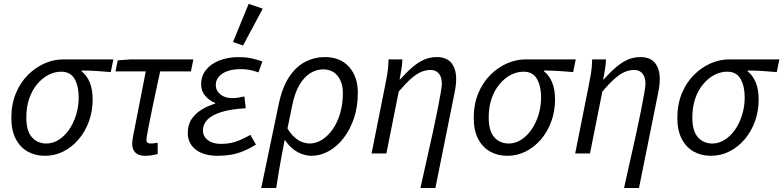

<svg xmlns="http://www.w3.org/2000/svg" viewBox="-20 -793 4047 992"><path d="M211.9 12Q161.9 12 122.8 -10.1Q83.7 -32.2 61.2 -75.7Q38.6 -119.2 38.6 -183.2Q38.6 -254.4 61.9 -310.6Q85.2 -366.8 124.2 -405.8Q163.3 -444.8 210.5 -465.5Q257.7 -486.1 305.9 -486.1H565.7L552.3 -420.6Q513.1 -424.3 476.7 -426.3Q440.2 -428.4 401.6 -428.8V-424.8Q429.1 -403.1 443.9 -366.8Q458.7 -330.6 458.7 -279.1Q458.7 -218.5 439.4 -165.6Q420.1 -112.7 386 -72.8Q352 -32.8 307.5 -10.4Q262.9 12 211.9 12ZM219.8 -51.5Q252.7 -51.5 282.6 -70.2Q312.6 -88.8 335.9 -121.7Q359.2 -154.7 372.9 -198.2Q386.6 -241.8 386.6 -290.6Q386.6 -346.9 365.6 -384.7Q344.7 -422.6 295.8 -422.6Q261.4 -422.6 229.1 -405.5Q196.9 -388.3 171.2 -357.3Q145.5 -326.2 130.7 -282.9Q116 -239.7 116 -186.4Q116 -116.4 144.7 -84Q173.5 -51.5 219.8 -51.5Z M728.8 12Q696.3 12 679.6 -4.5Q662.8 -21.1 662.8 -51.2Q662.8 -59.9 664.5 -70.2Q666.2 -80.5 668.3 -92.7L733.1 -424H576.8L588.2 -481.4L655.2 -486.1H979L966.4 -424H807.4Q786.4 -328.4 770.5 -251.8Q754.5 -175.1 745.5 -127.3Q736.5 -79.6 736.5 -70Q736.5 -60 742.3 -55.8Q748.1 -51.5 756.8 -51.5Q766.1 -51.5 773.6 -52.4Q781 -53.3 794.5 -55.5L794.8 3.1Q780.1 6.4 764.9 9.2Q749.8 12 728.8 12Z M1102.8 12Q1057 12 1022.3 -2.3Q987.6 -16.6 968.9 -43.1Q950.1 -69.7 950.1 -105.4Q950.1 -148.7 970.6 -178.6Q991.2 -208.6 1023.7 -227.8Q1056.1 -247 1091.3 -257.4V-261.4Q1062.6 -272.4 1040.9 -297.2Q1019.2 -322 1019.2 -356Q1019.2 -401.3 1045.1 -432.8Q1070.9 -464.4 1115.1 -481.2Q1159.3 -498 1213.3 -498Q1249 -498 1276.7 -492.2Q1304.3 -486.4 1335.7 -475.4L1315.3 -419Q1288 -428.8 1267.5 -432.3Q1247 -435.8 1221.7 -435.8Q1185.6 -435.8 1156.8 -426.1Q1128.1 -416.5 1111.5 -397.8Q1095 -379.1 1095 -353.4Q1095 -324.4 1118.7 -305.2Q1142.4 -286.1 1177.4 -286.1Q1194.3 -286.1 1209 -288.2Q1223.7 -290.3 1242.7 -294.7L1249.7 -233.6Q1172.2 -229.4 1123.3 -214Q1074.3 -198.6 1051.4 -174.4Q1028.4 -150.1 1028.4 -119.9Q1028.4 -88.5 1053.7 -69.1Q1079 -49.6 1121.4 -49.6Q1148.9 -49.6 1171.8 -54.1Q1194.7 -58.6 1219.2 -69Q1243.7 -79.3 1273.8 -96.1L1302.3 -46Q1266.2 -23.6 1234.8 -11.1Q1203.3 1.4 1171.7 6.7Q1140 12 1102.8 12ZM1235.6 -557.8 1183.9 -575.9 1264.8 -773.3 1337.5 -748.1Z M1329.7 178.5 1420 -254.4Q1438.1 -341.7 1474 -395.6Q1509.8 -449.4 1557.4 -473.8Q1605.1 -498.1 1658.2 -498.1Q1738.5 -498.1 1783.7 -447.2Q1828.8 -396.4 1828.8 -314.1Q1828.8 -241.8 1808.7 -182Q1788.6 -122.1 1754.4 -78.5Q1720.1 -34.8 1677.3 -11.4Q1634.5 12 1589.3 12Q1553.6 12 1517.4 -7.4Q1481.1 -26.7 1450.9 -70.7Q1442 -24.2 1434.6 15.3Q1427.2 54.8 1420.5 93.8Q1413.8 132.8 1407 178.5ZM1578.8 -51.5Q1612.8 -51.5 1643.6 -70.8Q1674.3 -90.1 1698.9 -124.9Q1723.4 -159.8 1737.4 -207.8Q1751.5 -255.7 1751.5 -312.1Q1751.5 -366.6 1724.6 -400.6Q1697.6 -434.6 1649.2 -434.6Q1616.3 -434.6 1584.7 -416Q1553.1 -397.3 1528.2 -356.3Q1503.3 -315.3 1489.9 -248.9L1465.3 -129Q1484.8 -97.8 1505 -81Q1525.1 -64.2 1544.4 -57.9Q1563.7 -51.5 1578.8 -51.5Z M2152.2 178.5Q2168.8 103.2 2185.1 31Q2201.4 -41.2 2215.6 -105.9Q2229.8 -170.6 2240.2 -223.3Q2250.6 -275.9 2256.7 -311.5Q2262.9 -347.1 2262.9 -360.9Q2262.9 -394.4 2247.5 -413Q2232 -431.6 2204.9 -431.6Q2180.4 -431.6 2156.6 -421.6Q2132.7 -411.6 2104.7 -387.3Q2076.7 -363 2040.1 -320.1L1976.3 0H1899.8L1970.3 -353.6Q1976.3 -383 1981.4 -413.6Q1986.5 -444.3 1987.5 -486.1H2059Q2058 -459 2053.3 -431.5Q2048.5 -403.9 2044.6 -382.4H2047Q2082.1 -421.4 2112.2 -446.9Q2142.3 -472.4 2172.3 -485.2Q2202.3 -498.1 2237.1 -498.1Q2287.4 -498.1 2312.1 -467.8Q2336.8 -437.5 2336.8 -384.9Q2336.8 -368.2 2334.6 -349.6Q2332.4 -331 2327.4 -308L2229.5 178.5Z M2600.9 12Q2550.9 12 2511.8 -10.1Q2472.7 -32.2 2450.2 -75.7Q2427.6 -119.2 2427.6 -183.2Q2427.6 -254.4 2450.9 -310.6Q2474.2 -366.8 2513.2 -405.8Q2552.3 -444.8 2599.5 -465.5Q2646.7 -486.1 2694.9 -486.1H2954.7L2941.3 -420.6Q2902.1 -424.3 2865.7 -426.3Q2829.2 -428.4 2790.6 -428.8V-424.8Q2818.1 -403.1 2832.9 -366.8Q2847.7 -330.6 2847.7 -279.1Q2847.7 -218.5 2828.4 -165.6Q2809.1 -112.7 2775 -72.8Q2741 -32.8 2696.5 -10.4Q2651.9 12 2600.9 12ZM2608.8 -51.5Q2641.7 -51.5 2671.6 -70.2Q2701.6 -88.8 2724.9 -121.7Q2748.2 -154.7 2761.9 -198.2Q2775.6 -241.8 2775.6 -290.6Q2775.6 -346.9 2754.6 -384.7Q2733.7 -422.6 2684.8 -422.6Q2650.4 -422.6 2618.1 -405.5Q2585.9 -388.3 2560.2 -357.3Q2534.5 -326.2 2519.7 -282.9Q2505 -239.7 2505 -186.4Q2505 -116.4 2533.7 -84Q2562.5 -51.5 2608.8 -51.5Z M3204.2 178.5Q3220.8 103.2 3237.1 31Q3253.4 -41.2 3267.6 -105.9Q3281.8 -170.6 3292.2 -223.3Q3302.6 -275.9 3308.7 -311.5Q3314.9 -347.1 3314.9 -360.9Q3314.9 -394.4 3299.5 -413Q3284 -431.6 3256.9 -431.6Q3232.4 -431.6 3208.6 -421.6Q3184.7 -411.6 3156.7 -387.3Q3128.7 -363 3092.1 -320.1L3028.3 0H2951.8L3022.3 -353.6Q3028.3 -383 3033.4 -413.6Q3038.5 -444.3 3039.5 -486.1H3111Q3110 -459 3105.3 -431.5Q3100.5 -403.9 3096.6 -382.4H3099Q3134.1 -421.4 3164.2 -446.9Q3194.3 -472.4 3224.3 -485.2Q3254.3 -498.1 3289.1 -498.1Q3339.4 -498.1 3364.1 -467.8Q3388.8 -437.5 3388.8 -384.9Q3388.8 -368.2 3386.6 -349.6Q3384.4 -331 3379.4 -308L3281.5 178.5Z M3652.9 12Q3602.9 12 3563.8 -10.1Q3524.7 -32.2 3502.2 -75.7Q3479.6 -119.2 3479.6 -183.2Q3479.6 -254.4 3502.9 -310.6Q3526.2 -366.8 3565.2 -405.8Q3604.3 -444.8 3651.5 -465.5Q3698.7 -486.1 3746.9 -486.1H4006.7L3993.3 -420.6Q3954.1 -424.3 3917.7 -426.3Q3881.2 -428.4 3842.6 -428.8V-424.8Q3870.1 -403.1 3884.9 -366.8Q3899.7 -330.6 3899.7 -279.1Q3899.7 -218.5 3880.4 -165.6Q3861.1 -112.7 3827 -72.8Q3793 -32.8 3748.5 -10.4Q3703.9 12 3652.9 12ZM3660.8 -51.5Q3693.7 -51.5 3723.6 -70.2Q3753.6 -88.8 3776.9 -121.7Q3800.2 -154.7 3813.9 -198.2Q3827.6 -241.8 3827.6 -290.6Q3827.6 -346.9 3806.6 -384.7Q3785.7 -422.6 3736.8 -422.6Q3702.4 -422.6 3670.1 -405.5Q3637.9 -388.3 3612.2 -357.3Q3586.5 -326.2 3571.7 -282.9Q3557 -239.7 3557 -186.4Q3557 -116.4 3585.7 -84Q3614.5 -51.5 3660.8 -51.5Z"/></svg>

Font: Source Sans Variable
Style: Italic
Weight: 200
Italic angle: -11°
Designer: Paul D. Hunt
Foundry: Adobe Systems Incorporated
Version: Version 3.006;hotconv 1.0.111;makeotfexe 2.5.65597